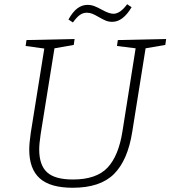

<svg xmlns="http://www.w3.org/2000/svg" viewBox="-20 -879 804 906"><path d="M764 -695 760 -667 667 -651 604 -257Q583 -123 518 -58Q453 7 323 7Q217 7 167.5 -37.5Q118 -82 118 -173Q118 -202 125 -251L189 -650L101 -662L105 -690L332 -695L328 -667L237 -651L172 -247Q165 -200 165 -174Q165 -100 202 -66Q239 -32 324 -32Q435 -32 487.5 -88Q540 -144 558 -260L620 -651L532 -662L536 -690ZM303 -787Q323 -823 345 -839.5Q367 -856 393 -856Q410 -856 425.5 -850Q441 -844 461 -833Q495 -814 515 -814Q547 -814 580 -859L601 -845Q560 -776 510 -776Q493 -776 479.5 -781.5Q466 -787 447 -798Q428 -809 416 -814Q404 -819 389 -819Q372 -819 357 -808.5Q342 -798 324 -773Z"/></svg>

Font: Bitter Pro Light
Style: Italic
Weight: 300
Italic angle: -9°
Designer: Sol Matas, and Bitter project Authors
Foundry: Sol Matas
Version: Version 1.010